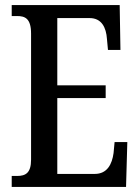

<svg xmlns="http://www.w3.org/2000/svg" viewBox="-20 -734 549 754"><path d="M26 0H475L480 -176H430L426 -133C420 -89 401 -51 352 -51H205V-349H395V-399H205V-663H332C379 -663 397 -626 400 -581L404 -538H453L450 -714H26V-671H47C78 -671 102 -662 102 -602V-107C102 -55 81 -43 47 -43H26Z"/></svg>

Font: Noto Serif Bengali ExtraCondensed Medium
Style: Regular
Weight: 500
Width: 2
Designer: Juan Bruce, Universal Thirst, Indian Type Foundry and the Monotype Design Team.
Foundry: Monotype Imaging Inc.
Version: Version 2.003